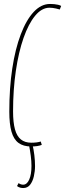

<svg xmlns="http://www.w3.org/2000/svg" viewBox="-20 -730 329 970"><path d="M137 10Q98 10 73.5 -8Q49 -26 38 -65Q27 -104 27 -166Q27 -285 42 -384Q57 -483 85 -556.5Q113 -630 150.5 -670Q188 -710 233 -710Q244 -710 254 -709Q264 -708 273 -706Q282 -704 289 -700L282 -682Q272 -685 263 -687Q254 -689 246 -690Q238 -691 230 -691Q191 -691 157.5 -650.5Q124 -610 99 -538.5Q74 -467 60 -372Q46 -277 46 -167Q46 -112 55.5 -77Q65 -42 85.5 -25.5Q106 -9 138 -9Q152 -9 164 -10.5Q176 -12 186 -15L191 2Q181 6 167.5 8Q154 10 137 10ZM66 210 74 195Q79 199 85 201Q91 203 97 203Q116 203 127.5 177.5Q139 152 139 108Q139 85 135.5 57.5Q132 30 126 0H144Q150 25 153.5 53.5Q157 82 157 109Q157 135 151 161Q145 187 132 203.5Q119 220 97 220Q90 220 82 218Q74 216 66 210Z"/></svg>

Font: Georama
Style: Italic
Weight: 400
Width: 2
Italic angle: -9°
Designer: Jean-Baptiste Levee
Foundry: Production Type
Version: Version 1.000